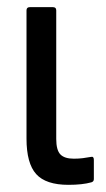

<svg xmlns="http://www.w3.org/2000/svg" viewBox="-20 -508 297 536"><path d="M171 8Q108 8 81 -22Q54 -52 54 -121V-479Q54 -488 63 -488H128Q137 -488 137 -479V-120Q137 -89 148.5 -77Q160 -65 186 -65Q200 -65 211.5 -66.5Q223 -68 234 -70Q242 -72 242 -62V-8Q242 -1 235 1Q210 8 171 8Z"/></svg>

Font: Sofia Sans Condensed Medium
Style: Regular
Weight: 500
Designer: Botio Nikoltchev, Ani Petrova
Foundry: lettersoup
Version: Version 4.101; ttfautohint (v1.8.4.7-5d5b)